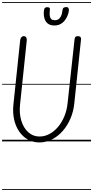

<svg xmlns="http://www.w3.org/2000/svg" viewBox="-25 -1349 888 1832"><path d="M350.5 10Q289.5 10 240.5 -17.8Q191.5 -45.5 157.8 -94.8Q124 -144 109.5 -209.8Q95 -275.5 103 -351.5L167.5 -965Q169.5 -982 178.5 -993Q187.5 -1004 203 -1004Q217.5 -1004 224.8 -992.2Q232 -980.5 230.5 -964.5L166 -348Q157.5 -265.5 178.5 -197Q199.5 -128.5 244.5 -87.5Q289.5 -46.5 352 -46.5Q402.5 -46.5 447.8 -71Q493 -95.5 529 -138.5Q565 -181.5 588.8 -238.5Q612.5 -295.5 619.5 -360.5L686.5 -974.5Q688 -987.5 694 -995.8Q700 -1004 718 -1004Q736 -1004 742.8 -995.8Q749.5 -987.5 748 -972L684 -362.5Q676 -284.5 646.8 -216.8Q617.5 -149 572.5 -98.2Q527.5 -47.5 470.8 -18.8Q414 10 350.5 10ZM350.5 10Q289.5 10 240.5 -17.8Q191.5 -45.5 157.8 -94.8Q124 -144 109.5 -209.8Q95 -275.5 103 -351.5L167.5 -965Q169.5 -982 178.5 -993Q187.5 -1004 203 -1004Q217.5 -1004 224.8 -992.2Q232 -980.5 230.5 -964.5L166 -348Q157.5 -265.5 178.5 -197Q199.5 -128.5 244.5 -87.5Q289.5 -46.5 352 -46.5Q402.5 -46.5 447.8 -71Q493 -95.5 529 -138.5Q565 -181.5 588.8 -238.5Q612.5 -295.5 619.5 -360.5L686.5 -974.5Q688 -987.5 694 -995.8Q700 -1004 718 -1004Q736 -1004 742.8 -995.8Q749.5 -987.5 748 -972L684 -362.5Q676 -284.5 646.8 -216.8Q617.5 -149 572.5 -98.2Q527.5 -47.5 470.8 -18.8Q414 10 350.5 10ZM494 -1106Q458.5 -1106 437.2 -1120Q416 -1134 405.8 -1156Q395.5 -1178 393.5 -1202.2Q391.5 -1226.5 394 -1247Q396.5 -1267 404.5 -1273.8Q412.5 -1280.5 423.5 -1280.5Q438 -1280.5 445.5 -1275.8Q453 -1271 451 -1256.5Q445.5 -1205.5 453.5 -1184.8Q461.5 -1164 475.5 -1160Q489.5 -1156 501 -1156Q513.5 -1156 528 -1162.8Q542.5 -1169.5 554.8 -1190.8Q567 -1212 572 -1255.5Q574 -1271 584.2 -1276.2Q594.5 -1281.5 606.5 -1281.5Q624 -1281.5 629 -1269.8Q634 -1258 632 -1243.5Q630 -1229.5 622 -1206.5Q614 -1183.5 598 -1160.5Q582 -1137.5 556.5 -1121.8Q531 -1106 494 -1106ZM-5 455H843.5V463H-5ZM-5 -16H843.5V0H-5ZM-5 -549H843.5V-541H-5ZM-5 -1329H843.5V-1321H-5Z"/></svg>

Font: Edu SA Dotted Guide
Style: Regular
Weight: 400
Designer: Tina and Corey Anderson, Eben Sorkin, Mirko Velimirovic
Foundry: Google for Education
Version: Version 2.000